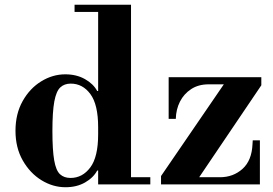

<svg xmlns="http://www.w3.org/2000/svg" viewBox="-20 -774 1147 806"><path d="M255 12Q202 12 154 -17.5Q106 -47 75.5 -100.5Q45 -154 45 -225Q45 -296 75 -349.5Q105 -403 153 -432.5Q201 -462 254 -462Q301 -462 336.5 -442Q372 -422 388 -392H412L392 -240Q392 -335 359.5 -379Q327 -423 277 -423Q250 -423 233 -407Q216 -391 208 -348Q200 -305 200 -224Q200 -144 207.5 -101Q215 -58 232 -42.5Q249 -27 276 -27Q326 -27 359 -71Q392 -115 392 -210L412 -58H388Q372 -28 337 -8Q302 12 255 12ZM392 0V-30H611V0ZM392 -15V-738H530V-15ZM293 -724V-754H530V-724ZM659 -15 656 -35 934 -441H1063L1077 -416L806 -15ZM656 0V-35L664 -30H903Q959 -30 998 -65Q1037 -100 1040 -169L1041 -185H1071V0ZM688 -275V-450H1077V-416L1069 -420H856Q813 -420 782.5 -400Q752 -380 735.5 -347.5Q719 -315 718 -275Z"/></svg>

Font: Libre Bodoni
Style: Bold
Weight: 700
Designer: Pablo Impallari, Rodrigo Fuenzalida
Foundry: Impallari Type
Version: Version 2.005;gftools[0.9.23]